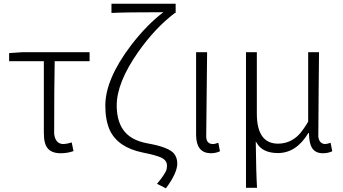

<svg xmlns="http://www.w3.org/2000/svg" viewBox="-20 -815 1854 1037"><path d="M307.6 12.7Q237.3 12.7 222.7 -43.9Q216.8 -66.4 216.8 -97.7V-484.4H29.3V-528.3L102.5 -533.2H463.9V-484.4H275.4Q272.5 -349.6 272.5 -91.8Q279.3 -40 318.4 -37.1Q340.8 -37.1 367.2 -45.9L377 1Q344.7 12.7 307.6 12.7Z M876 202.1 828.1 177.7Q874 123 879.9 98.6Q881.8 88.9 881.8 79.1Q881.8 50.8 850.6 36.1Q823.2 23.4 751 8.8Q616.2 -18.6 572.3 -113.3Q548.8 -168 548.8 -244.1Q548.8 -387.7 688.5 -571.3Q772.5 -680.7 862.3 -749Q655.3 -749 582 -745.1V-794.9H928.7V-745.1H924.8Q818.4 -665 725.6 -533.2Q610.4 -368.2 610.4 -246.1Q610.4 -103.5 715.8 -58.6Q745.1 -45.9 785.2 -39.1Q891.6 -19.5 919.9 14.6Q937.5 36.1 937.5 69.3Q936.5 121.1 876 202.1Z M1117.2 12.7Q1040 10.7 1039.1 -85V-533.2H1098.6Q1093.8 -147.5 1093.8 -78.1Q1094.7 -38.1 1127.9 -37.1Q1142.6 -37.1 1159.2 -43.9L1168 2Q1145.5 12.7 1117.2 12.7Z M1308.6 199.2V-533.2H1367.2V-199.2Q1368.2 -40 1480.5 -39.1Q1547.9 -39.1 1595.7 -88.9Q1620.1 -116.2 1644.5 -158.2V-533.2H1703.1Q1703.1 -470.7 1701.2 -345.7Q1699.2 -166 1699.2 -78.1Q1703.1 -40 1734.4 -37.1Q1747.1 -37.1 1765.6 -43.9L1774.4 2Q1752 12.7 1723.6 12.7Q1668.9 12.7 1655.3 -40Q1649.4 -62.5 1648.4 -96.7H1645.5Q1581.1 10.7 1482.4 11.7Q1409.2 11.7 1376 -29.3Q1368.2 -40 1361.3 -50.8Q1363.3 118.2 1368.2 199.2Z"/></svg>

Font: Taipei Sans TC Beta Light
Style: Regular
Weight: 300
Designer: JT Foundry
Foundry: JT Foundry
Version: Version 1.000